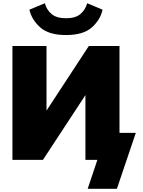

<svg xmlns="http://www.w3.org/2000/svg" viewBox="-20 -990 883 1189"><path d="M162 -930 258 -970Q268 -930 299 -903.5Q330 -877 389 -877Q448 -877 478.5 -903.5Q509 -930 520 -970L615 -930Q602 -868 549 -820.5Q496 -773 389 -773Q282 -773 229 -820.5Q176 -868 162 -930ZM821 -167 704 179H523L583 0H509V-401L246 0H57V-705H268V-305L530 -705H720V-167Z"/></svg>

Font: Nunito Sans Heavy
Style: Regular
Weight: 400
Designer: Vernon Adams
Foundry: Vernon Adams
Version: Version 2.500